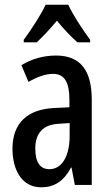

<svg xmlns="http://www.w3.org/2000/svg" viewBox="-20 -786 472 816"><path d="M270 -766H174C155 -725 115 -663 81 -617V-606H136C159 -627 192 -662 222 -698C251 -662 282 -630 309 -606H363V-617C329 -663 291 -721 270 -766ZM218 -550C166 -550 115 -536 71 -509L101 -438C142 -461 174 -472 206 -472C254 -472 275 -436 275 -363V-330L211 -327C97 -322 33 -263 33 -154C33 -68 70 10 155 10C213 10 252 -18 282 -74H284L298 0H370V-362C370 -484 324 -550 218 -550ZM231 -260 276 -263V-210C276 -120 242 -67 190 -67C152 -67 130 -94 130 -155C130 -220 163 -257 231 -260Z"/></svg>

Font: Noto Sans Gujarati ExtraCondensed Medium
Style: Regular
Weight: 500
Width: 2
Designer: Jelle Bosma - Monotype Design Team, Universal Thirst
Foundry: Monotype Imaging Inc.
Version: Version 2.106